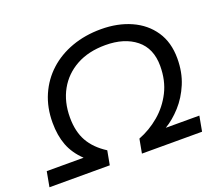

<svg xmlns="http://www.w3.org/2000/svg" viewBox="-160 -873 1177 1038"><g transform="rotate(-20 428.0 -354.0)"><path d="M-42 0 -26 -87H186Q136 -135 114.5 -191.5Q93 -248 93 -322Q93 -409 124 -480Q155 -551 211 -602Q267 -653 343.5 -680.5Q420 -708 511 -708Q607 -708 683 -674Q759 -640 802.5 -575.5Q846 -511 846 -419Q846 -339 819 -274.5Q792 -210 749 -162.5Q706 -115 659 -87H852L836 0H490L505 -81Q570 -106 624.5 -152Q679 -198 712 -263Q745 -328 745 -412Q745 -513 679 -566Q613 -619 504 -619Q407 -619 337 -580.5Q267 -542 229 -474Q191 -406 191 -316Q191 -235 222.5 -179Q254 -123 320 -81L305 0Z"/></g></svg>

Font: Montserrat Medium
Style: Italic
Weight: 500
Italic angle: -11.3°
Designer: Julieta Ulanovsky
Foundry: Julieta Ulanovsky
Version: Version 9.000; ttfautohint (v1.8.4.7-5d5b)